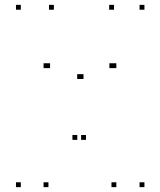

<svg xmlns="http://www.w3.org/2000/svg" viewBox="-20 -760 660 790"><path d="M65.7 10V-10H45.7V10ZM179.3 10V-10H159.3V10ZM179.3 -479.7V-499.7H159.3V-479.7ZM186.1 -479.7V-499.7H166.1V-479.7ZM298 -184.5V-204.5H278V-184.5ZM333.8 -184.5V-204.5H313.8V-184.5ZM450.1 -479.7V-499.7H430.1V-479.7ZM458.7 -479.7V-499.7H438.7V-479.7ZM458.7 10V-10H438.7V10ZM574.3 10V-10H554.3V10ZM574.3 -720V-740H554.3V-720ZM449.2 -720V-740H429.2V-720ZM323.6 -434.9V-454.9H303.6V-434.9ZM317.6 -434.9V-454.9H297.6V-434.9ZM201.7 -720V-740H181.7V-720ZM65.7 -720V-740H45.7V-720Z"/></svg>

Font: Monaspace Neon Dots Var
Style: Regular
Weight: 400
Designer: Riley Cran and the Lettermatic Team
Version: Version 1.100 (Monaspace Neon Dots)